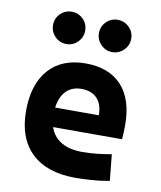

<svg xmlns="http://www.w3.org/2000/svg" viewBox="-85 -823 756 901"><g transform="rotate(10 293.0 -372.5)"><path d="M334 9.8Q199.6 9.8 126.4 -59.8Q53.2 -129.4 53.2 -259.8Q53.2 -386.7 115.4 -457Q177.6 -527.3 291 -527.3Q401.8 -527.3 462.4 -462.4Q522.9 -397.4 522.9 -273.4Q522.9 -238.3 519.9 -206.5H140.1V-298.3H393.1Q393.1 -350.5 366.5 -378.4Q339.8 -406.2 292 -406.2Q240.2 -406.2 211.7 -369.4Q183.1 -332.5 183.1 -264.6Q183.1 -191.5 225.4 -153.4Q267.7 -115.2 345.7 -115.2Q380.9 -115.2 415.1 -118.9Q449.2 -122.6 484.9 -128.9L497.6 -3.9Q448 4.9 406.8 7.3Q365.6 9.8 334 9.8ZM403.1 -601.1Q371.7 -601.1 349.2 -623.8Q326.7 -646.6 326.7 -678.2Q326.7 -710.4 349.2 -732.7Q371.7 -754.9 403.1 -754.9Q435.1 -754.9 457.8 -732.6Q480.5 -710.3 480.5 -678.2Q480.5 -646.6 457.8 -623.8Q435.1 -601.1 403.1 -601.1ZM184.4 -601.1Q152.8 -601.1 130.4 -623.8Q107.9 -646.6 107.9 -678.2Q107.9 -710.4 130.4 -732.7Q153 -754.9 184.4 -754.9Q216.3 -754.9 238.8 -732.6Q261.2 -710.3 261.2 -678.2Q261.2 -646.6 238.9 -623.8Q216.5 -601.1 184.4 -601.1Z"/></g></svg>

Font: Cascadia Mono
Style: Regular
Weight: 400
Monospace: yes
Designer: Aaron Bell
Foundry: Saja Typeworks
Version: Version 2404.023